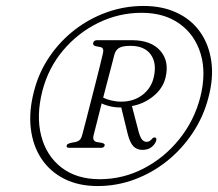

<svg xmlns="http://www.w3.org/2000/svg" viewBox="-20 -767 732 645"><path d="M308 -142Q372.5 -142 432.2 -164.2Q492 -186.5 541.8 -226.5Q591.5 -266.5 627.5 -320.8Q663.5 -375 680 -438.5Q698 -505.5 689.8 -562Q681.5 -618.5 652 -660Q622.5 -701.5 574 -724.2Q525.5 -747 462.5 -747Q398.5 -747 339.5 -726Q280.5 -705 231 -666.8Q181.5 -628.5 146 -576.2Q110.5 -524 94.5 -461.5Q76.5 -393.5 83.5 -335.2Q90.5 -277 119.2 -233.8Q148 -190.5 196 -166.2Q244 -142 308 -142ZM315 -165Q237.5 -165 186.8 -204Q136 -243 118.5 -310.5Q101 -378 122.5 -462Q142.5 -539 192.2 -598Q242 -657 310.8 -690.5Q379.5 -724 456 -724Q532 -724 583.5 -687Q635 -650 654.2 -585.8Q673.5 -521.5 652.5 -439Q632 -361 581.8 -298.8Q531.5 -236.5 462.2 -200.8Q393 -165 315 -165ZM536 -506Q527 -469 493.5 -442.5Q460 -416 416.5 -409.5Q408 -408 400.2 -407Q392.5 -406 384.5 -406Q362 -406 341 -412.2Q320 -418.5 305 -428.5L314 -446.5Q330 -435.5 350 -430.5Q370 -425.5 386.5 -425.5Q429.5 -425.5 459 -448.5Q488.5 -471.5 496.5 -507.5Q507.5 -554.5 486.5 -583.8Q465.5 -613 418 -613Q391.5 -613 379.8 -605.8Q368 -598.5 364 -582.5Q360.5 -569 353.8 -543Q347 -517 338.5 -484.8Q330 -452.5 321.5 -419.5Q313 -386.5 306 -358.2Q299 -330 294.5 -313Q292 -303.5 294.5 -297.8Q297 -292 304 -290L322.5 -287Q328 -285.5 330.2 -283.5Q332.5 -281.5 331.5 -278Q329.5 -270.5 319.5 -270.5H213Q202 -270.5 204 -278Q205 -282 208.5 -283.8Q212 -285.5 218 -287L236 -290.5Q243.5 -292.5 248.5 -297.8Q253.5 -303 256 -313Q260.5 -330.5 267.8 -358Q275 -385.5 283.2 -418Q291.5 -450.5 299.8 -482.8Q308 -515 314.8 -542.2Q321.5 -569.5 325.5 -586.5Q328 -596 326.2 -601.5Q324.5 -607 318.5 -608.5L301 -612Q291 -615 293 -623Q295.5 -632 306 -632H423Q487.5 -632 518.5 -596.5Q549.5 -561 536 -506ZM385 -415.5 420 -423 446 -323.5Q451.5 -304 458 -297.2Q464.5 -290.5 472.5 -290.5Q478.5 -290.5 483 -293.5Q487.5 -296.5 491 -301Q496.5 -306.5 501 -305Q504.5 -304.5 505.2 -300.2Q506 -296 503.5 -291Q498 -279 486.8 -271.2Q475.5 -263.5 458 -263.5Q440 -263.5 428.2 -275.5Q416.5 -287.5 409 -317Z"/></svg>

Font: Fraunces 72pt Soft Wonky ExtraLight
Style: Italic
Weight: 250
Italic angle: -16°
Version: Version 1.000;[b76b70a41]